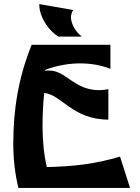

<svg xmlns="http://www.w3.org/2000/svg" viewBox="-20 -919 686 939"><path d="M338 -870C331 -860 327 -845 327 -834C327 -810 344 -767 380 -740H266C229 -760 172 -827 172 -899ZM45 -216C45 -142 53 -69 70 0H616L567 -153C444 -117 344 -105 209 -102C194 -167 188 -235 188 -304C188 -358 191 -412 196 -464C278 -459 334 -334 510 -334V-483C495 -480 480 -478 465 -478C343 -478 303 -574 221 -574C218 -574 208 -574 201 -573V-577C265 -602 328 -609 373 -609C426 -609 480 -599 520 -582V-700H135C70 -540 45 -384 45 -216Z"/></svg>

Font: Brassia
Style: Regular
Weight: 400
Designer: Ariel Martín Pérez
Foundry: Tunera Type Foundry
Version: Version 1.600;hotconv 1.0.109;makeotfexe 2.5.65596